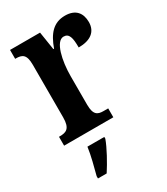

<svg xmlns="http://www.w3.org/2000/svg" viewBox="-190 -631 813 936"><g transform="rotate(-30 216.0 -163.0)"><path d="M14 0H291V-50H265C233 -50 211 -58 211 -117V-277C211 -364 233 -462 277 -462C308 -462 315 -434 315 -379C381 -379 420 -407 420 -462C420 -512 394 -547 334 -547C269 -547 233 -505 208 -434H204L188 -536H19V-486H22C58 -486 79 -477 79 -418V-122C79 -59 55 -50 18 -50H14ZM77 208V221H126C154 178 190 113 205 71V61H110C104 107 88 166 77 208Z"/></g></svg>

Font: Noto Serif Sinhala ExtraCondensed
Style: Bold
Weight: 700
Width: 2
Designer: Jelle Bosma - Monotype Design Team
Foundry: Monotype Imaging Inc.
Version: Version 2.007